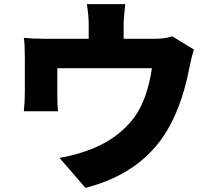

<svg xmlns="http://www.w3.org/2000/svg" viewBox="-20 -846 1040 935"><path d="M924 -605Q915 -578 902 -515Q872 -358 811 -241Q688 -6 396 69L270 -77Q356 -92 433 -123Q561 -176 635 -276Q697 -362 720 -514H259V-386Q259 -333 263 -304H96Q101 -352 101 -399V-571Q101 -631 96 -662Q142 -657 203 -657H412V-724Q412 -770 403 -826H590Q582 -759 582 -724V-657H728Q785 -657 819 -669Z"/></svg>

Font: KaiGen Gothic KR Heavy
Style: Heavy
Weight: 900
Designer: Ryoko NISHIZUKA  (kana & ideographs); Paul D. Hunt (Latin, Greek & Cyrillic); Wenlong ZHANG  (bopomofo); Sandoll Communi
Foundry: Adobe Systems Incorporated
Version: Version 1.002 March 28, 2018